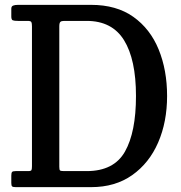

<svg xmlns="http://www.w3.org/2000/svg" viewBox="-20 -770 746 790"><path d="M26.5 -17V-47Q26.5 -59 29.8 -62.5Q33 -66 44.5 -66H95.5Q107.5 -66 109.5 -70.2Q111.5 -74.5 111.5 -86.5V-661.5Q111.5 -674.5 109 -679.2Q106.5 -684 93.5 -684H54.5Q38.5 -684 32.5 -686.5Q26.5 -689 26.5 -702.5V-734Q26.5 -744 34 -747Q41.5 -750 54 -750H355Q459 -750 528.5 -700.8Q598 -651.5 632.8 -566.5Q667.5 -481.5 667.5 -375Q667.5 -268.5 630.8 -183.8Q594 -99 524 -49.5Q454 0 355 0H45Q33.5 0 30 -3Q26.5 -6 26.5 -17ZM243.5 -66H336.5Q448.5 -66 494 -146Q539.5 -226 539.5 -375Q539.5 -525.5 490.2 -604.8Q441 -684 336.5 -684H244Q233 -684 228.5 -680Q224 -676 224 -661V-84Q224 -71.5 227 -68.8Q230 -66 243.5 -66Z"/></svg>

Font: Besley* Narrow Medium
Style: Regular
Weight: 500
Width: 4
Designer: Owen Earl
Foundry: indestructible type*
Version: Version 3.000; ttfautohint (v1.8.3)